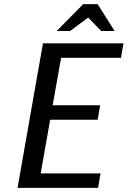

<svg xmlns="http://www.w3.org/2000/svg" viewBox="-20 -910 618 930"><path d="M255 -760 383 -890H453L535 -760H470L407 -825L320 -760ZM65 0 188 -700H578L566 -630H276L235 -400H465L453 -330H223L177 -70H467L455 0Z"/></svg>

Font: Scada
Style: Italic
Weight: 400
Italic angle: -10°
Designer: Jovanny Lemonad
Foundry: Jovanny Lemonad
Version: Version 4.100;PS 004.100;hotconv 1.0.88;makeotf.lib2.5.64775